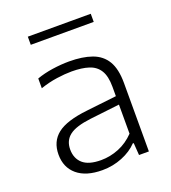

<svg xmlns="http://www.w3.org/2000/svg" viewBox="-135 -834 840 943"><g transform="rotate(-20 284.5 -362.0)"><path d="M239.5 8.5Q154.5 8.5 108.2 -30.5Q62 -69.5 62 -137Q62 -205 110 -242.8Q158 -280.5 268 -292.5L425 -310.5V-360Q425 -415 406.2 -445.2Q387.5 -475.5 351.2 -487.2Q315 -499 262 -499Q227 -499 183.5 -492.8Q140 -486.5 96.5 -471.5V-522.5Q134 -536 179.5 -542.8Q225 -549.5 267 -549.5Q337 -549.5 385.8 -532Q434.5 -514.5 459.5 -472.8Q484.5 -431 484.5 -358V0H433L428.5 -64H423.5Q393 -31.5 343.8 -11.5Q294.5 8.5 239.5 8.5ZM124.5 -141Q124.5 -94 155 -67Q185.5 -40 250 -40Q298 -40 343.5 -58.5Q389 -77 425 -114.5V-266.5L270 -248.5Q191 -239 157.8 -213.2Q124.5 -187.5 124.5 -141ZM118.5 -690.5V-733H447.5V-690.5Z"/></g></svg>

Font: Encode Sans Expanded Light
Style: Regular
Weight: 300
Width: 7
Designer: Multiple Designers
Foundry: Impallari Type
Version: Version 3.000; ttfautohint (v1.8.3) -l 8 -r 50 -G 200 -x 14 